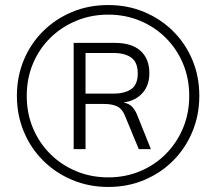

<svg xmlns="http://www.w3.org/2000/svg" viewBox="-20 -733 857 761"><path d="M409 8Q333 8 267 -19.5Q201 -47 151.5 -96Q102 -145 74.5 -211Q47 -277 47 -353Q47 -430 74.5 -495.5Q102 -561 151 -609.5Q200 -658 265.5 -685.5Q331 -713 409 -713Q486 -713 551.5 -685.5Q617 -658 666 -609.5Q715 -561 742.5 -495.5Q770 -430 770 -353Q770 -277 742.5 -211Q715 -145 666 -96Q617 -47 551.5 -19.5Q486 8 409 8ZM409 -30Q477 -30 535.5 -54.5Q594 -79 637.5 -123Q681 -167 705.5 -225.5Q730 -284 730 -353Q730 -422 705.5 -480.5Q681 -539 637.5 -582.5Q594 -626 535.5 -650.5Q477 -675 409 -675Q341 -675 282 -650.5Q223 -626 179 -582.5Q135 -539 110.5 -480.5Q86 -422 86 -353Q86 -284 110.5 -225.5Q135 -167 179 -123Q223 -79 282 -54.5Q341 -30 409 -30ZM272 -142V-563H436Q502 -563 537 -531.5Q572 -500 572 -443Q572 -395 545 -364.5Q518 -334 471 -327L472 -326Q492 -322 503.5 -310Q515 -298 523 -279L578 -142H530L475 -275Q464 -302 444 -311.5Q424 -321 392 -321H307L319 -330V-142ZM319 -362H430Q475 -362 500.5 -380Q526 -398 526 -442Q526 -486 500.5 -504.5Q475 -523 430 -523H319Z"/></svg>

Font: Nunito Sans 7pt ExtraLight
Style: Regular
Weight: 250
Designer: Vernon Adams
Foundry: Vernon Adams
Version: Version 3.101;gftools[0.9.27]